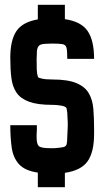

<svg xmlns="http://www.w3.org/2000/svg" viewBox="-20 -725 442 802"><path d="M138 57V-4Q84 -12 59.5 -39Q35 -66 29 -108Q23 -150 23 -202H134V-183L133 -165V-149Q133 -124 142 -115Q151 -106 190 -106H207Q233 -108 244.5 -110.5Q256 -113 258.5 -123Q261 -133 261 -154L263 -196V-214L262 -232Q262 -256 258 -273Q254 -281 234.5 -284Q215 -287 202 -287H198Q137 -287 101.5 -300Q66 -313 49 -338Q32 -363 27.5 -399.5Q23 -436 23 -484Q23 -557 48.5 -595Q74 -633 138 -644V-705H251V-645Q319 -635 346 -595.5Q373 -556 373 -479H261Q261 -511 258 -524.5Q255 -538 241.5 -540.5Q228 -543 198 -543Q162 -543 151 -539Q138 -535 135 -517Q134 -514 134 -510.5Q134 -507 134 -502L133 -478Q133 -451 133.5 -434Q134 -417 139 -403Q140 -400 155.5 -396.5Q171 -393 198 -393Q264 -393 300 -377.5Q336 -362 351.5 -334.5Q367 -307 370 -269.5Q373 -232 373 -187V-165Q373 -90 346 -51.5Q319 -13 251 -3V57Z"/></svg>

Font: New Amsterdam
Style: Regular
Weight: 400
Designer: Vladimir Nikolic
Foundry: Vladimir Nikolic
Version: Version 1.000; ttfautohint (v1.8.4.7-5d5b)